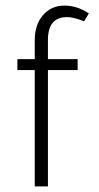

<svg xmlns="http://www.w3.org/2000/svg" viewBox="-20 -665 352 685"><path d="M42 -415V-454H104V-522Q104 -577 133.5 -611Q163 -645 210 -645Q256 -645 297 -617L280 -589Q243 -604 219 -604Q151 -604 151 -522V-454H257V-415H151V0H104V-415Z"/></svg>

Font: TajawalTap
Style: Regular
Weight: 300
Designer: Boutros Fonts
Foundry: Created by Boutros International 2017
Version: Version 2.700